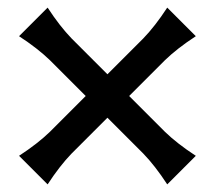

<svg xmlns="http://www.w3.org/2000/svg" viewBox="-20 -527 564 504"><path d="M30 -118Q79 -150 111 -181L205 -275L111 -369Q79 -400 30 -432L105 -507Q137 -458 168 -426L262 -332L356 -426Q387 -458 419 -507L494 -432Q445 -400 413 -369L319 -275L413 -181Q445 -150 494 -118L419 -43Q387 -92 356 -124L262 -218L168 -124Q137 -92 105 -43Z"/></svg>

Font: Faculty Glyphic
Style: Regular
Weight: 400
Designer: Koto Studio, Dylan Young
Foundry: Koto Studio
Version: Version 1.004; ttfautohint (v1.8.4.7-5d5b)